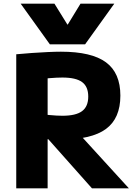

<svg xmlns="http://www.w3.org/2000/svg" viewBox="-20 -1020 746 1040"><path d="M92 -1000H275L345 -887H347L416 -1000H599L441 -780H250ZM68 -726Q109 -730 152.5 -733Q196 -736 237.5 -738Q279 -740 310 -740Q476 -740 554 -682.5Q632 -625 632 -502Q632 -379 554 -321.5Q476 -264 310 -264Q275 -264 231 -266.5Q187 -269 149 -271L161 -407Q204 -401 246.5 -397Q289 -393 318 -393Q391 -393 424.5 -418Q458 -443 458 -497Q458 -551 424.5 -575.5Q391 -600 318 -600Q289 -600 246.5 -596.5Q204 -593 161 -586L238 -669V0H68ZM478 0 182 -333H374L678 0Z"/></svg>

Font: M PLUS 2 ExtraBold
Style: Regular
Weight: 800
Version: Version 1.001